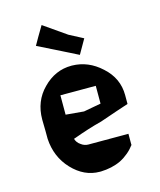

<svg xmlns="http://www.w3.org/2000/svg" viewBox="-100 -719 662 794"><g transform="rotate(-15 230.5 -322.0)"><path d="M250 -579.1C207 -609.4 174.8 -631.8 153.3 -646.5C132.8 -612.3 118.2 -586.9 108.4 -569.3C181.6 -533.2 237.3 -504.9 274.4 -486.3C290 -513.7 301.8 -534.2 309.6 -547.9C283.2 -561.5 262.7 -572.3 250 -579.1ZM234.4 2C264.6 1 293.9 -4.9 320.3 -17.6C346.7 -31.2 368.2 -49.8 384.8 -72.3H383.8C383.8 -91.8 383.8 -107.4 383.8 -119.1H211.9C201.2 -119.1 190.4 -123 181.6 -129.9C170.9 -136.7 164.1 -146.5 161.1 -157.2C207 -173.8 249 -187.5 288.1 -197.3C342.8 -215.8 383.8 -230.5 412.1 -239.3C412.1 -252 412.1 -264.6 412.1 -277.3C412.1 -325.2 393.6 -366.2 355.5 -400.4C318.4 -434.6 277.3 -451.2 231.4 -452.1C230.5 -452.1 229.5 -452.1 228.5 -452.1C182.6 -452.1 141.6 -434.6 106.4 -398.4C72.3 -364.3 54.7 -320.3 54.7 -268.6C54.7 -267.6 54.7 -266.6 54.7 -265.6C55.7 -231.4 55.7 -205.1 55.7 -185.5C58.6 -133.8 77.1 -88.9 111.3 -52.7C145.5 -16.6 184.6 2 229.5 2C231.4 2 232.4 2 234.4 2ZM153.3 -345.7H304.7V-269.5L230.5 -255.9L153.3 -262.7Z"/></g></svg>

Font: DropForged
Style: Regular
Weight: 400
Designer: Antoine
Version: Version 1.0